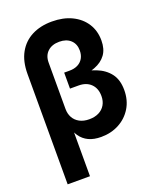

<svg xmlns="http://www.w3.org/2000/svg" viewBox="-168 -837 938 1141"><g transform="rotate(-20 300.5 -266.5)"><path d="M58.6 204.1V-493.2Q58.6 -573.2 88.9 -627.4Q119.1 -681.6 173.6 -709.5Q228 -737.3 300.3 -737.3Q372.6 -737.3 426.3 -711.2Q480 -685.1 509.8 -638.7Q539.6 -592.3 539.6 -531.2Q539.6 -476.6 514.6 -442.4Q489.7 -408.2 443.6 -390.4Q397.5 -372.6 333.5 -365.2V-400.9Q398.9 -394.5 451.7 -374Q504.4 -353.5 535.4 -313.5Q566.4 -273.4 566.4 -208Q566.4 -143.6 536.9 -95Q507.3 -46.4 456.8 -19.3Q406.2 7.8 343.3 7.8Q296.9 7.8 264.4 -7.6Q231.9 -22.9 211.4 -52.7Q190.9 -82.5 181.6 -125L199.7 -127V204.1ZM312.5 -115.2Q347.7 -115.2 373.3 -128.2Q398.9 -141.1 412.8 -164.8Q426.8 -188.5 426.8 -220.7Q426.8 -269 398.2 -297.4Q369.6 -325.7 320.8 -325.7H266.1V-426.8H300.3Q330.6 -426.8 352.5 -438Q374.5 -449.2 386.5 -470Q398.4 -490.7 398.4 -519Q398.4 -560.5 372.1 -585Q345.7 -609.4 300.8 -609.4Q254.4 -609.4 227.1 -584Q199.7 -558.6 199.7 -514.6V-221.7Q199.7 -190.4 212.9 -166.5Q226.1 -142.6 251.5 -128.9Q276.9 -115.2 312.5 -115.2Z"/></g></svg>

Font: Inter 20pt
Style: Bold
Weight: 700
Version: Version 4.001;git-66647c0bb